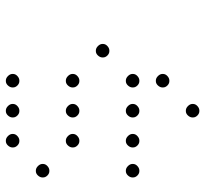

<svg xmlns="http://www.w3.org/2000/svg" viewBox="-42 -470 685 640"><g transform="rotate(-90 300.0 -150.5)"><path d="M149 -473Q141 -473 134.5 -466Q128 -459 128 -451V-449Q128 -441 134.5 -434.5Q141 -428 149 -428H151Q159 -428 166 -434.5Q173 -441 173 -449V-451Q173 -459 166 -466Q159 -473 151 -473ZM249 -473Q241 -473 234.5 -466Q228 -459 228 -451V-449Q228 -441 234.5 -434.5Q241 -428 249 -428H251Q259 -428 266 -434.5Q273 -441 273 -449V-451Q273 -459 266 -466Q259 -473 251 -473ZM349 -473Q341 -473 334.5 -466Q328 -459 328 -451V-449Q328 -441 334.5 -434.5Q341 -428 349 -428H351Q359 -428 366 -434.5Q373 -441 373 -449V-451Q373 -459 366 -466Q359 -473 351 -473ZM49 -373Q41 -373 34.5 -366Q28 -359 28 -351V-349Q28 -341 34.5 -334.5Q41 -328 49 -328H51Q59 -328 66 -334.5Q73 -341 73 -349V-351Q73 -359 66 -366Q59 -373 51 -373ZM149 -273Q141 -273 134.5 -266Q128 -259 128 -251V-249Q128 -241 134.5 -234.5Q141 -228 149 -228H151Q159 -228 166 -234.5Q173 -241 173 -249V-251Q173 -259 166 -266Q159 -273 151 -273ZM249 -273Q241 -273 234.5 -266Q228 -259 228 -251V-249Q228 -241 234.5 -234.5Q241 -228 249 -228H251Q259 -228 266 -234.5Q273 -241 273 -249V-251Q273 -259 266 -266Q259 -273 251 -273ZM349 -273Q341 -273 334.5 -266Q328 -259 328 -251V-249Q328 -241 334.5 -234.5Q341 -228 349 -228H351Q359 -228 366 -234.5Q373 -241 373 -249V-251Q373 -259 366 -266Q359 -273 351 -273ZM449 -173Q441 -173 434.5 -166Q428 -159 428 -151V-149Q428 -141 434.5 -134.5Q441 -128 449 -128H451Q459 -128 466 -134.5Q473 -141 473 -149V-151Q473 -159 466 -166Q459 -173 451 -173ZM49 -73Q41 -73 34.5 -66Q28 -59 28 -51V-49Q28 -41 34.5 -34.5Q41 -28 49 -28H51Q59 -28 66 -34.5Q73 -41 73 -49V-51Q73 -59 66 -66Q59 -73 51 -73ZM149 -73Q141 -73 134.5 -66Q128 -59 128 -51V-49Q128 -41 134.5 -34.5Q141 -28 149 -28H151Q159 -28 166 -34.5Q173 -41 173 -49V-51Q173 -59 166 -66Q159 -73 151 -73ZM249 -73Q241 -73 234.5 -66Q228 -59 228 -51V-49Q228 -41 234.5 -34.5Q241 -28 249 -28H251Q259 -28 266 -34.5Q273 -41 273 -49V-51Q273 -59 266 -66Q259 -73 251 -73ZM349 -73Q341 -73 334.5 -66Q328 -59 328 -51V-49Q328 -41 334.5 -34.5Q341 -28 349 -28H351Q359 -28 366 -34.5Q373 -41 373 -49V-51Q373 -59 366 -66Q359 -73 351 -73ZM349 27Q341 27 334.5 34Q328 41 328 49V51Q328 59 334.5 65.5Q341 72 349 72H351Q359 72 366 65.5Q373 59 373 51V49Q373 41 366 34Q359 27 351 27ZM249 127Q241 127 234.5 134Q228 141 228 149V151Q228 159 234.5 165.5Q241 172 249 172H251Q259 172 266 165.5Q273 159 273 151V149Q273 141 266 134Q259 127 251 127Z"/></g></svg>

Font: Doto Rounded Light
Style: Regular
Weight: 300
Monospace: yes
Version: Version 1.000